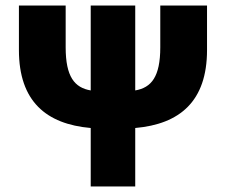

<svg xmlns="http://www.w3.org/2000/svg" viewBox="-20 -670 812 690"><path d="M306 0H466V-210C626 -224 724 -306 724 -490V-650H556V-500C556 -394 524 -355 466 -345V-650H306V-345C248 -355 216 -394 216 -500V-650H48V-490C48 -306 146 -224 306 -210Z"/></svg>

Font: Source Sans Pro Black
Style: Regular
Weight: 900
Designer: Paul D. Hunt
Foundry: Adobe Systems Incorporated
Version: Version 3.006;hotconv 1.0.111;makeotfexe 2.5.65597